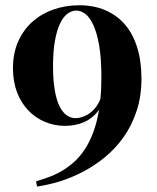

<svg xmlns="http://www.w3.org/2000/svg" viewBox="-20 -551 593 723"><path d="M277.8 -531.2Q332.5 -531.2 376.2 -512.7Q419.9 -494.1 450.2 -459Q480.5 -423.8 496.6 -372.3Q512.7 -320.8 512.7 -254.9Q512.7 -188 494.4 -133.1Q476.1 -78.1 445.6 -34.9Q415 8.3 375 41Q335 73.7 291.3 96.4Q247.6 119.1 203.1 132.6Q158.7 146 119.6 151.4L115.7 131.8Q140.6 124.5 165.5 115.2Q190.4 106 214.4 91.8Q238.3 77.6 260 57.9Q281.7 38.1 299.8 10.5Q317.9 -17.1 331.5 -53.7Q345.2 -90.3 353 -138.2Q341.8 -121.6 327.1 -109.9Q312.5 -98.1 295.7 -90.8Q278.8 -83.5 260.7 -80.3Q242.7 -77.1 224.6 -77.1Q185.1 -77.1 149.4 -92Q113.8 -106.9 86.9 -134.8Q60.1 -162.6 44.4 -202.9Q28.8 -243.2 28.8 -293.9Q28.8 -351.1 48.8 -395.5Q68.8 -439.9 103 -470Q137.2 -500 182.4 -515.6Q227.5 -531.2 277.8 -531.2ZM264.6 -106Q275.4 -106 288.3 -109.9Q301.3 -113.8 314 -122.1Q326.7 -130.4 338.1 -144Q349.6 -157.7 357.9 -177.7Q359.9 -196.8 360.8 -217Q361.8 -237.3 361.8 -259.8Q361.8 -332 353.3 -380.4Q344.7 -428.7 331.1 -457.8Q317.4 -486.8 300.8 -499Q284.2 -511.2 267.6 -511.2Q250.5 -511.2 234.6 -499.8Q218.8 -488.3 206.5 -463.1Q194.3 -438 187 -398.2Q179.7 -358.4 179.7 -301.8Q179.7 -248 186.3 -210.7Q192.9 -173.3 204.6 -150.1Q216.3 -127 231.7 -116.5Q247.1 -106 264.6 -106Z"/></svg>

Font: SVN-Playfair Display
Style: Bold
Weight: 700
Designer: Claus Eggers Sørensen
Foundry: Claus Eggers Sørensen
Version: Version 1.004;PS 001.004;hotconv 1.0.70;makeotf.lib2.5.58329